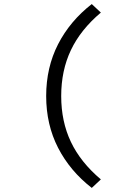

<svg xmlns="http://www.w3.org/2000/svg" viewBox="-20 -752 640 948"><path d="M433.1 175.8Q325.7 92.3 266.8 -22.2Q208 -136.7 208 -277.8Q208 -418.9 266.8 -533.7Q325.7 -648.4 433.1 -731.9L478 -689.9Q377.9 -605.5 330.1 -504.6Q282.2 -403.8 282.2 -277.8Q282.2 -151.9 330.1 -51.3Q377.9 49.3 478 133.8Z"/></svg>

Font: Office Code Pro D
Style: Regular
Weight: 400
Designer: Nathan Rutzky & Paul D. Hunt
Foundry: Adobe Systems Incorporated
Version: Version 1.004;PS 001.004;hotconv 1.0.70;makeotf.lib2.5.58329